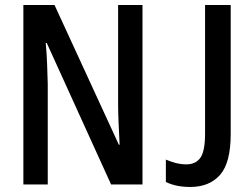

<svg xmlns="http://www.w3.org/2000/svg" viewBox="-20 -734 938 764"><path d="M547 0H422L166 -563H162Q166 -520 167.5 -478Q169 -436 170 -399V0H73V-714H197L453 -158H456Q454 -200 452 -242.5Q450 -285 450 -321V-714H547ZM737 10Q680 10 640 -10V-99Q658 -91 679 -85.5Q700 -80 722 -80Q759 -80 777.5 -106.5Q796 -133 796 -202V-714H898V-201Q898 -86 855.5 -38Q813 10 737 10Z"/></svg>

Font: Avrile Sans Condensed Medium
Style: Regular
Weight: 500
Width: 3
Designer: Monotype Design Team
Foundry: Monotype Imaging Inc.
Version: Version 2.001;September 10, 2019;FontCreator 11.5.0.2425 64-